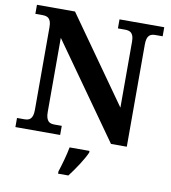

<svg xmlns="http://www.w3.org/2000/svg" viewBox="-98 -798 985 1104"><g transform="rotate(10 394.0 -246.5)"><path d="M585.9 0 195.8 -550.8V-118.2Q195.8 -96.7 200 -84Q204.1 -71.3 210.9 -64.5Q217.8 -57.6 227.3 -55.4Q236.8 -53.2 247.1 -53.2H289.1V0H27.8V-53.2H69.8Q80.6 -53.2 89.8 -55.4Q99.1 -57.6 106.2 -64.5Q113.3 -71.3 117.2 -84Q121.1 -96.7 121.1 -118.2V-600.1Q121.1 -620.1 116.9 -632.1Q112.8 -644 105.7 -650.4Q98.6 -656.7 89.4 -658.9Q80.1 -661.1 69.8 -661.1H27.8V-713.9H250L603 -214.8V-600.1Q603 -620.1 598.9 -632.1Q594.7 -644 587.6 -650.4Q580.6 -656.7 571.3 -658.9Q562 -661.1 551.8 -661.1H509.8V-713.9H771V-661.1H729Q718.8 -661.1 709.5 -658.9Q700.2 -656.7 693.1 -649.9Q686 -643.1 682.1 -630.4Q678.2 -617.7 678.2 -596.2V0ZM315.9 208Q320.8 192.9 326.4 174.3Q332 155.8 337.4 136Q342.8 116.2 347.4 96.9Q352.1 77.6 355 61H471.2V70.8Q464.4 86.4 453.4 106Q442.4 125.5 429.2 145.8Q416 166 402.3 185.5Q388.7 205.1 376 221.2H315.9Z"/></g></svg>

Font: Droid Serif
Style: Bold
Weight: 700
Designer: Monotype Design team
Foundry: Monotype Imaging Inc.
Version: Version 1.03